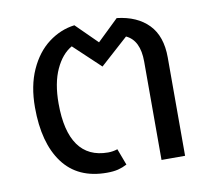

<svg xmlns="http://www.w3.org/2000/svg" viewBox="-68 -647 829 738"><g transform="rotate(-10 346.0 -278.0)"><path d="M599 -384V0H507V-384Q507 -467 455 -491L346 -393L243 -490Q204 -468 179.5 -415Q155 -362 155 -282Q155 -174 194 -119Q233 -64 310 -64Q329 -64 347 -70L371 -6Q354 3 336 7.5Q318 12 292 12Q179 12 121 -66Q63 -144 63 -283Q63 -367 91 -429Q119 -491 165.5 -526Q212 -561 267 -568L349 -487L432 -567Q511 -558 555 -512.5Q599 -467 599 -384Z"/></g></svg>

Font: FiraGOUPP
Style: Medium
Weight: 400
Designer: bBox Type
Foundry: bBox Type GmbH
Version: Version 1.001